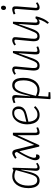

<svg xmlns="http://www.w3.org/2000/svg" viewBox="1341 -2115 1001 3723"><g transform="rotate(-90 1841.5 -253.5)"><path d="M438 -74Q437 -48 442.5 -38Q448 -28 464 -28Q481 -28 497 -35Q513 -42 530 -54L547 -28Q533 -17 517 -7.5Q501 2 484 8Q467 14 448 14Q428 14 414.5 4.5Q401 -5 395 -24Q389 -43 391 -71L413 -339L406 -340L370 -185Q358 -135 342.5 -97.5Q327 -60 306.5 -35.5Q286 -11 260 1.5Q234 14 202 14Q150 14 117.5 -15Q85 -44 70 -92.5Q55 -141 55 -201Q55 -276 73 -334.5Q91 -393 122.5 -433.5Q154 -474 194.5 -495Q235 -516 280 -516Q314 -516 343 -510Q372 -504 403 -493L436 -513L451 -506ZM205 -32Q232 -32 251.5 -41.5Q271 -51 287 -76Q303 -101 318.5 -145.5Q334 -190 353 -259L405 -447Q384 -458 351 -466.5Q318 -475 285 -475Q248 -475 215 -456.5Q182 -438 157 -403Q132 -368 118 -319Q104 -270 104 -207Q104 -146 116 -107Q128 -68 151 -50Q174 -32 205 -32Z M889 7H861L771 -374H766Q755 -356 738 -326.5Q721 -297 703 -262Q685 -227 670 -191.5Q655 -156 648 -126Q638 -88 647.5 -69.5Q657 -51 682 -54L706 -57Q714 -28 700.5 -6.5Q687 15 659 15Q630 15 613 -9Q596 -33 596 -67Q596 -83 598.5 -98.5Q601 -114 606 -129Q611 -144 618 -161Q627 -185 642.5 -218.5Q658 -252 678.5 -290Q699 -328 719 -364Q739 -400 757 -427Q749 -451 741 -459.5Q733 -468 719 -468Q711 -468 692 -459Q673 -450 643 -432L626 -461Q660 -487 689.5 -501.5Q719 -516 733 -516Q764 -516 780 -500Q796 -484 806 -445L891 -96H895L1081 -504H1129V-70Q1129 -51 1134.5 -40Q1140 -29 1156 -29Q1167 -29 1185.5 -34Q1204 -39 1226 -49L1235 -17Q1225 -11 1208 -4Q1191 3 1172 8.5Q1153 14 1139 14Q1101 14 1091 -11Q1081 -36 1081 -78V-410H1077Z M1513 -517Q1578 -517 1608.5 -481.5Q1639 -446 1639 -394Q1639 -354 1624.5 -326.5Q1610 -299 1586 -281Q1562 -263 1533.5 -252.5Q1505 -242 1476 -235L1342 -203Q1344 -160 1358 -119.5Q1372 -79 1402 -53.5Q1432 -28 1480 -28Q1505 -28 1527 -34Q1549 -40 1572 -55.5Q1595 -71 1622 -96L1646 -69Q1630 -52 1611 -37Q1592 -22 1571 -10.5Q1550 1 1525.5 7.5Q1501 14 1472 14Q1410 14 1370 -18.5Q1330 -51 1311 -105.5Q1292 -160 1292 -225Q1292 -305 1320 -371Q1348 -437 1397.5 -477Q1447 -517 1513 -517ZM1590 -390Q1590 -412 1584 -432.5Q1578 -453 1561 -466Q1544 -479 1512 -479Q1463 -479 1425 -448.5Q1387 -418 1365.5 -365Q1344 -312 1341 -243L1481 -277Q1515 -285 1539 -299.5Q1563 -314 1576.5 -337Q1590 -360 1590 -390Z M1809 -431Q1810 -454 1804 -464Q1798 -474 1782 -474Q1769 -474 1751 -468.5Q1733 -463 1714 -455L1702 -488Q1722 -498 1739.5 -504Q1757 -510 1773 -513.5Q1789 -517 1802 -517Q1844 -517 1853.5 -493Q1863 -469 1859 -426L1836 -174L1841 -173L1879 -322Q1893 -375 1910 -412.5Q1927 -450 1948 -473Q1969 -496 1994.5 -506.5Q2020 -517 2049 -517Q2103 -517 2135 -489Q2167 -461 2180.5 -413.5Q2194 -366 2194 -305Q2194 -221 2174.5 -160.5Q2155 -100 2122.5 -61.5Q2090 -23 2049 -4.5Q2008 14 1965 14Q1931 14 1895 4.5Q1859 -5 1842 -14L1829 182L1917 189L1914 222L1793 227L1780 216L1799 -60ZM2045 -471Q2015 -471 1992 -455Q1969 -439 1950 -404Q1931 -369 1913.5 -314Q1896 -259 1876 -182L1844 -57Q1861 -50 1892.5 -39.5Q1924 -29 1964 -29Q2003 -29 2036 -48Q2069 -67 2093.5 -102.5Q2118 -138 2131.5 -188Q2145 -238 2145 -300Q2145 -336 2140 -367Q2135 -398 2123.5 -421.5Q2112 -445 2092.5 -458Q2073 -471 2045 -471Z M2253 -473Q2265 -484 2282 -494Q2299 -504 2318.5 -510.5Q2338 -517 2357 -517Q2386 -517 2402 -499Q2418 -481 2414 -442L2385 -134Q2380 -76 2391.5 -52.5Q2403 -29 2434 -29Q2458 -29 2474 -39Q2490 -49 2506.5 -78.5Q2523 -108 2545 -167L2675 -503H2714L2697 -71Q2696 -51 2702 -39.5Q2708 -28 2724 -28Q2736 -28 2752.5 -33Q2769 -38 2792 -47L2804 -15Q2796 -11 2783.5 -5.5Q2771 0 2756.5 4Q2742 8 2728.5 11Q2715 14 2704 14Q2666 14 2655 -11.5Q2644 -37 2648 -88L2671 -389L2666 -390L2579 -143Q2559 -86 2538 -51.5Q2517 -17 2491 -1.5Q2465 14 2429 14Q2366 14 2348 -27.5Q2330 -69 2337 -139L2365 -436Q2367 -456 2363.5 -465Q2360 -474 2340 -474Q2325 -474 2309 -467.5Q2293 -461 2272 -446Z M2821 -473Q2833 -484 2850 -494Q2867 -504 2886.5 -510.5Q2906 -517 2925 -517Q2955 -517 2970.5 -499Q2986 -481 2982 -442L2953 -134Q2948 -76 2959.5 -52.5Q2971 -29 3002 -29Q3026 -29 3042 -39Q3058 -49 3074 -78.5Q3090 -108 3113 -167L3243 -503H3282L3265 -71Q3264 -51 3269.5 -39.5Q3275 -28 3292 -28Q3311 -28 3326.5 -41.5Q3342 -55 3350 -69L3386 -59Q3381 -24 3369 12Q3357 48 3341 82Q3325 116 3305 145Q3285 174 3263 195L3241 168Q3262 142 3279.5 112Q3297 82 3309 51Q3321 20 3325 -8H3323Q3313 2 3299.5 8Q3286 14 3270 14Q3236 14 3224 -11.5Q3212 -37 3216 -88L3239 -389L3233 -390L3147 -143Q3127 -86 3106 -51.5Q3085 -17 3059 -1.5Q3033 14 2997 14Q2934 14 2916 -27.5Q2898 -69 2905 -139L2933 -436Q2935 -456 2931.5 -465Q2928 -474 2908 -474Q2893 -474 2877 -467.5Q2861 -461 2840 -446Z M3530 -429Q3532 -451 3526.5 -462.5Q3521 -474 3505 -474Q3491 -474 3473.5 -469Q3456 -464 3435 -455L3423 -488Q3442 -499 3473 -508Q3504 -517 3524 -517Q3552 -517 3564.5 -504.5Q3577 -492 3579.5 -471Q3582 -450 3579 -422L3551 -74Q3549 -48 3554.5 -38.5Q3560 -29 3574 -29Q3589 -29 3605 -35.5Q3621 -42 3642 -57L3660 -30Q3648 -19 3631.5 -9Q3615 1 3596 7.5Q3577 14 3557 14Q3532 14 3519.5 1.5Q3507 -11 3504 -29.5Q3501 -48 3502 -66ZM3509 -683Q3509 -705 3520.5 -719.5Q3532 -734 3551 -734Q3565 -734 3574.5 -728.5Q3584 -723 3588.5 -712.5Q3593 -702 3593 -687Q3593 -668 3582 -652.5Q3571 -637 3550 -637Q3532 -637 3520.5 -650Q3509 -663 3509 -683Z"/></g></svg>

Font: Literata ExtraLight
Style: Italic
Weight: 250
Italic angle: -2°
Designer: Latin by Veronika Burian and Jose Scaglione. Greek by Irene Vlachou. Cyrillic by Vera Evstafieva
Foundry: TypeTogether
Version: Version 3.002